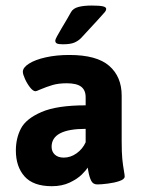

<svg xmlns="http://www.w3.org/2000/svg" viewBox="-20 -657 513 685"><path d="M36.6 0ZM36.6 -120.1Q36.6 -163.6 54.7 -198.5Q72.8 -233.4 127.9 -257.3Q183.1 -281.2 285.6 -281.2V-310.1Q285.6 -335.4 269.5 -347.7Q253.4 -359.9 218.3 -359.9Q189 -359.9 168 -353.8Q147 -347.7 122.6 -337.4Q109.9 -331.5 106.9 -331.5Q98.1 -331.5 87.6 -344.7Q77.1 -357.9 69.3 -375Q61.5 -392.1 61.5 -400.9Q61.5 -416 83.3 -429.9Q105 -443.8 143.1 -452.4Q181.2 -460.9 227.5 -460.9Q325.2 -460.9 369.6 -422.1Q414.1 -383.3 414.1 -315.9V-153.3Q414.1 -112.8 416.3 -90.3Q418.5 -67.9 422.4 -45.9Q424.8 -32.7 424.8 -27.3Q424.8 -17.6 406.5 -11.2Q388.2 -4.9 364.7 -2Q341.3 1 327.1 1Q312 1 305.4 -12Q298.8 -24.9 294.9 -47.4Q294.4 -50.3 293.9 -53.2Q293.5 -56.2 292.5 -59.1Q287.6 -49.8 271.7 -34.2Q255.9 -18.6 228.5 -5.6Q201.2 7.3 165 7.3Q98.6 7.3 67.6 -27.6Q36.6 -62.5 36.6 -120.1ZM285.6 -149.4V-197.3Q164.1 -197.3 164.1 -133.3Q164.1 -116.2 175.5 -105.5Q187 -94.7 207.5 -94.7Q231.9 -94.7 253.4 -110.1Q274.9 -125.5 285.6 -149.4ZM177.2 -512.2Q177.2 -516.1 183.3 -527.3Q189.5 -538.6 199.2 -555.2Q220.7 -590.8 233.4 -613.8Q240.7 -627 259.5 -632.1Q278.3 -637.2 307.1 -637.2Q334.5 -637.2 346.7 -634.5Q358.9 -631.8 358.9 -625Q358.9 -620.1 354.5 -614.5Q350.1 -608.9 328.1 -585L269 -521Q259.3 -511.2 245.4 -505.1Q231.4 -499 204.1 -499Q188.5 -499 182.9 -502Q177.2 -504.9 177.2 -512.2Z"/></svg>

Font: Jaldi
Style: Bold
Weight: 400
Designer: Pablo Cosgaya and Nicolas Silva
Foundry: Omnibus-Type
Version: Version 1.007